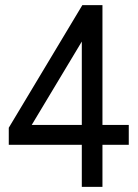

<svg xmlns="http://www.w3.org/2000/svg" viewBox="-20 -724 534 744"><path d="M297 0V-163H14V-229L299 -704H377V-240H479V-163H377V0ZM103 -240H297V-563Z"/></svg>

Font: Zen Kaku Gothic Antique Medium
Style: Regular
Weight: 500
Designer: Yoshimichi Ohira
Foundry: Positype
Version: Version 1.002